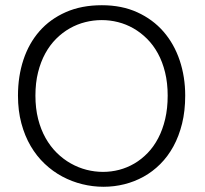

<svg xmlns="http://www.w3.org/2000/svg" viewBox="-20 -701 784 735"><path d="M689 -335Q689 -406.9 667.8 -470Q646.6 -533 605.9 -579.9Q565.1 -626.8 505.7 -653.9Q446.4 -681 370 -681Q291.8 -681 231.9 -654.5Q172 -628.1 131.2 -581.7Q90.5 -535.2 69.6 -472Q48.8 -408.8 48.8 -335Q48.8 -277.2 61.8 -229Q74.7 -180.7 97.4 -142Q120.1 -103.3 151.2 -73.9Q182.3 -44.5 218.7 -25.1Q255.1 -5.7 295.1 4.1Q335.2 14 376.2 14Q417.1 14 456 4.3Q494.9 -5.4 529.6 -24.6Q564.4 -43.8 593.5 -72.9Q622.7 -102 643.9 -140.8Q665.1 -179.6 677.1 -228.1Q689 -276.5 689 -335ZM621.9 -335Q621.9 -285.9 612.3 -245.2Q602.7 -204.5 585.6 -172Q568.6 -139.5 545.2 -115.3Q521.8 -91.1 494.3 -75Q466.8 -58.9 436.3 -50.9Q405.8 -43 374.4 -43Q342.6 -43 311.2 -51Q279.8 -59.1 251.1 -75.3Q222.3 -91.4 197.5 -115.8Q172.8 -140.2 154.5 -172.6Q136.2 -205 125.9 -245.6Q115.6 -286.3 115.6 -335Q115.6 -383.9 125.7 -424.1Q135.7 -464.3 153.3 -496.4Q170.9 -528.5 194.9 -552.5Q218.9 -576.5 247.2 -592.5Q275.4 -608.5 306.6 -616.3Q337.8 -624.1 369.6 -624.1Q401.1 -624.1 431.9 -616.3Q462.8 -608.5 490.8 -592.5Q518.8 -576.5 542.9 -552.5Q567 -528.5 584.5 -496.4Q602.1 -464.3 612 -423.8Q621.9 -383.4 621.9 -335Z"/></svg>

Font: SaysetthaMai Thin
Style: Regular
Weight: 100
Designer: John M. Durdin
Foundry: Lao Script for Windows
Version: Version 1.101